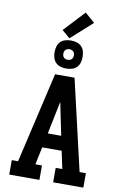

<svg xmlns="http://www.w3.org/2000/svg" viewBox="-122 -1256 844 1322"><g transform="rotate(10 300.0 -595.0)"><path d="M41 0V-101H85L232 -735H368L515 -101H559V0H348V-101H394L368 -224H232L206 -101H252V0ZM347 -325 313 -490Q310 -506 306.5 -522Q303 -538 300 -554Q297 -538 293.5 -522Q290 -506 287 -490L253 -325ZM300 -787Q280 -787 260.5 -792.5Q241 -798 227 -812Q213 -826 207.5 -845.5Q202 -865 202 -885Q202 -905 207.5 -924.5Q213 -944 227 -958Q241 -972 260.5 -977.5Q280 -983 300 -983Q320 -983 339.5 -977.5Q359 -972 373 -958Q387 -944 392.5 -924.5Q398 -905 398 -885Q398 -865 392.5 -845.5Q387 -826 373 -812Q359 -798 339.5 -792.5Q320 -787 300 -787ZM300 -848Q307 -848 314.5 -850.5Q322 -853 327 -858Q332 -863 334.5 -870.5Q337 -878 337 -885Q337 -892 334.5 -899.5Q332 -907 327 -912Q322 -917 314.5 -919.5Q307 -922 300 -922Q293 -922 285.5 -919.5Q278 -917 273 -912Q268 -907 265.5 -899.5Q263 -892 263 -885Q263 -878 265.5 -870.5Q268 -863 273 -858Q278 -853 285.5 -850.5Q293 -848 300 -848ZM286 -996 230 -1044 366 -1190 435 -1130Z"/></g></svg>

Font: Iosevka Etoile
Style: Bold
Weight: 700
Designer: Belleve Invis
Foundry: Belleve Invis
Version: Version 28.1.0; ttfautohint (v1.8.4)